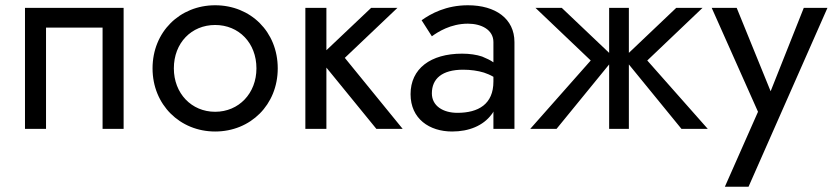

<svg xmlns="http://www.w3.org/2000/svg" viewBox="-20 -490 3166 730"><path d="M450 -460H75V0H155V-385H370V0H450Z M560 -230C560 -92 664 10 798 10C933 10 1036 -92 1036 -230C1036 -369 933 -470 798 -470C664 -470 560 -369 560 -230ZM641 -230C641 -327 708 -395 798 -395C888 -395 955 -327 955 -230C955 -135 888 -65 798 -65C708 -65 641 -135 641 -230Z M1141 -460V0H1221V-233L1411 0H1511L1291 -270L1491 -460H1391L1221 -299V-460Z M1622 -352C1644 -368 1693 -400 1759 -400C1810 -400 1856 -377 1856 -330V-253C1845 -261 1830 -268 1813 -275C1792 -282 1766 -286 1737 -286C1617 -286 1541 -229 1541 -132C1541 -38 1613 10 1699 10C1763 10 1817 -12 1849 -55C1852 -58 1854 -62 1856 -66V0H1936V-330C1936 -419 1864 -470 1759 -470C1676 -470 1618 -438 1583 -413ZM1622 -135C1622 -191 1661 -225 1741 -225C1770 -225 1797 -221 1820 -214C1832 -210 1844 -205 1856 -198V-180C1856 -94 1799 -61 1719 -61C1665 -61 1622 -87 1622 -135Z M2551 -460 2371 -289V-460H2296V-289L2116 -460H2016L2226 -260L1996 0H2096L2296 -245V0H2371V-245L2571 0H2671L2441 -260L2651 -460Z M3126 -460H3036L2910 -143L2781 -460H2686L2862 -65L2736 220H2826Z"/></svg>

Font: Jost
Style: Regular
Weight: 400
Version: Version 3.710